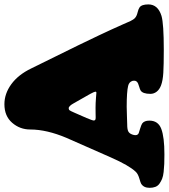

<svg xmlns="http://www.w3.org/2000/svg" viewBox="34 -808 788 897"><g transform="rotate(-90 428.5 -359.0)"><path d="M249.5 -136.7 248 -132.3Q246.1 -127.4 246.1 -120.1Q246.1 -109.9 255.4 -105.5Q258.3 -104.5 276.4 -98.9Q294.4 -93.3 300.3 -89.4Q314 -79.6 314 -55.7Q314 -14.6 275.4 0Q236.8 14.6 156.7 14.6Q129.4 14.6 111.6 13.9Q93.8 13.2 74 11Q54.2 8.8 42.2 3.9Q30.3 -1 19.8 -8.3Q9.3 -15.6 4.6 -27.3Q0 -39.1 0 -54.7Q0 -82.5 19.5 -94.2Q23.4 -96.7 44.4 -102.8Q65.4 -108.9 75.2 -119.6Q104.5 -150.4 142.1 -235.8L233.4 -442.9Q272.5 -535.6 272.5 -611.8Q272.5 -660.6 304 -696.8Q335.4 -732.9 390.6 -732.9Q439.9 -732.9 484.1 -700.7Q528.3 -668.5 557.6 -607.9Q579.1 -564 613 -495.4Q647 -426.8 666 -387.7Q685.1 -348.6 712.2 -291.5Q739.3 -234.4 763.7 -179.2Q766.1 -173.8 771.5 -161.4Q776.9 -148.9 779.3 -143.8Q781.7 -138.7 785.9 -132.1Q790 -125.5 794.4 -122.1Q802.7 -114.7 819.1 -110.8Q835.4 -106.9 842.8 -101.6Q856.9 -91.8 856.9 -60.5Q856.9 -15.6 803.2 1Q766.6 11.7 645 11.7Q573.7 11.7 537.6 9.5Q501.5 7.3 479 -1Q459.5 -8.3 449.2 -21.5Q439 -34.7 439 -50.8Q439 -86.9 455.1 -96.7Q460.9 -100.1 471.7 -103Q482.4 -106 487.3 -108.4Q500.5 -114.3 500.5 -126.5Q500.5 -130.4 500 -132.8L499.5 -134.8Q494.6 -150.4 476.6 -154.8Q449.2 -161.6 378.4 -161.6Q359.9 -161.6 334 -160.4Q308.1 -159.2 296.4 -159.2Q272.9 -159.2 263.4 -154.1Q253.9 -148.9 249.5 -136.7ZM374.5 -307.1Q394.5 -307.1 418.9 -305.2Q443.4 -303.2 444.3 -303.2Q449.2 -303.2 449.2 -308.1Q449.2 -312.5 438.5 -332.5L395.5 -408.2Q382.3 -432.6 371.6 -432.6Q365.2 -432.6 361.8 -427.7Q358.4 -422.9 350.6 -404.8L326.2 -349.1Q314.5 -321.3 314.5 -315.4Q314.5 -306.6 326.2 -306.6Q327.6 -306.6 333 -306.6Q338.4 -306.6 349.1 -306.9Q359.9 -307.1 374.5 -307.1Z"/></g></svg>

Font: Cooper* Black
Style: Regular
Weight: 900
Designer: Owen Earl
Foundry: indestructible type*
Version: Version 0.001